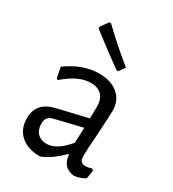

<svg xmlns="http://www.w3.org/2000/svg" viewBox="-172 -793 807 895"><g transform="rotate(30 231.0 -345.0)"><path d="M324 -552C258.7 -605.3 204 -653.7 160 -697L151 -696L121 -654L123 -646C189 -594.7 245.7 -552.3 293 -519L302 -520ZM333 -434C307.7 -455.3 273.7 -466 231 -466C173 -466 115.7 -445.3 59 -404L70 -347L78 -343C128 -387 175 -409 219 -409C244.3 -409 263.8 -402 277.5 -388C291.2 -374 298 -354 298 -328L297 -263L135 -225C73 -210.3 42 -174.7 42 -118C42 -79.3 54.5 -48.8 79.5 -26.5C104.5 -4.2 139.3 7 184 7C219.3 -6.3 255 -31.3 291 -68H297C300.3 -22.7 323.7 2 367 6C385.7 4 404.7 -2.7 424 -14L431 -59L423 -66C411 -62 400 -60 390 -60C378 -60 369.7 -62.8 365 -68.5C360.3 -74.2 358 -84.3 358 -99C358 -119.7 360.3 -161 365 -223C369 -293.7 371 -334.7 371 -346C371 -383.3 358.3 -412.7 333 -434ZM122 -161C128 -168.3 137.7 -173.7 151 -177L296 -212L293 -130C254.3 -82.7 216.7 -59 180 -59C160 -59 143.8 -65.2 131.5 -77.5C119.2 -89.8 113 -107 113 -129C113 -143 116 -153.7 122 -161Z"/></g></svg>

Font: Alegreya Sans
Style: Regular
Weight: 400
Designer: Juan Pablo del Peral
Foundry: Huerta Tipografica
Version: Version 1.000;PS 001.000;hotconv 1.0.70;makeotf.lib2.5.58329